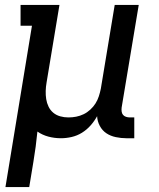

<svg xmlns="http://www.w3.org/2000/svg" viewBox="-20 -550 640 775"><path d="M2 205 109 -446H63V-530H220L168 -217Q165 -200 164.5 -183Q164 -166 166.5 -150Q169 -134 176 -119.5Q183 -105 195 -95Q207 -85 223 -80.5Q239 -76 256 -76Q272 -76 287.5 -79Q303 -82 317.5 -89Q332 -96 344.5 -107.5Q357 -119 365.5 -132.5Q374 -146 379 -161.5Q384 -177 387 -192L443 -530H540L471 -116Q470 -108 471 -100Q472 -92 476.5 -86.5Q481 -81 488.5 -78.5Q496 -76 504 -76H522V8H490Q469 8 447.5 3.5Q426 -1 409.5 -12Q393 -23 383 -41.5Q373 -60 372 -81Q361 -61 345.5 -43.5Q330 -26 310.5 -14Q291 -2 269 3Q247 8 226 8Q200 8 175.5 1.5Q151 -5 131 -19Q128 12 124 42Q120 72 115 102L98 205Z"/></svg>

Font: Iosevka Slab MdExObl
Style: Regular
Weight: 500
Width: 7
Italic angle: -9°
Monospace: yes
Designer: Belleve Invis
Foundry: Belleve Invis
Version: Version 11.1.1; ttfautohint (v1.8.3)